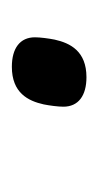

<svg xmlns="http://www.w3.org/2000/svg" viewBox="61 -624 169 332"><g transform="rotate(-90 146.0 -458.5)"><path d="M178 -394C223 -394 237 -422 243 -449C245 -459 247 -474 247 -483C247 -509 228 -523 196 -523C151 -523 137 -495 131 -468C129 -458 127 -443 127 -434C127 -408 146 -394 178 -394Z"/></g></svg>

Font: LVC Sans
Style: Italic
Weight: 400
Italic angle: -11.31°
Designer: Mike Abbink, Paul van der Laan, Pieter van Rosmalen
Foundry: Bold Monday
Version: Version 3.0